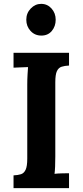

<svg xmlns="http://www.w3.org/2000/svg" viewBox="-20 -973 427 993"><path d="M337 -634Q315 -633 299 -628Q283 -623 274.5 -605.5Q266 -588 266 -547V-164Q266 -137 265 -112Q264 -87 262 -74Q278 -76 302.5 -76.5Q327 -77 337 -77V0H50V-66Q73 -67 88.5 -72Q104 -77 112.5 -95Q121 -113 121 -153V-536Q121 -563 122.5 -588Q124 -613 125 -626Q109 -625 85 -624.5Q61 -624 50 -623V-700H337ZM194 -789Q160 -789 138 -813Q116 -837 116 -871Q116 -905 139 -929Q162 -953 193 -953Q225 -953 246.5 -929Q268 -905 268 -871Q268 -837 248 -813Q228 -789 194 -789Z"/></svg>

Font: Lora
Style: Bold
Weight: 700
Designer: Olga Karpushina, Alexei Vanyashin (Cyrillic)
Foundry: Cyreal
Version: Version 3.006; ttfautohint (v1.8.4.7-5d5b);gftools[0.9.30]